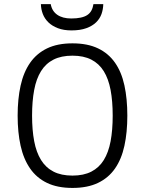

<svg xmlns="http://www.w3.org/2000/svg" viewBox="-20 -901 706 935"><path d="M600.1 -337.9Q600.1 -256.3 585.9 -191.2Q571.8 -126 540 -80.3Q508.3 -34.7 457.3 -10.3Q406.2 14.2 333 14.2Q259.8 14.2 209 -10.3Q158.2 -34.7 126.5 -80.6Q94.7 -126.5 80.3 -191.4Q65.9 -256.3 65.9 -337.9Q65.9 -418.9 80.3 -484.1Q94.7 -549.3 126.5 -595Q158.2 -640.6 209 -665.3Q259.8 -689.9 333 -689.9Q406.2 -689.9 457.3 -665.5Q508.3 -641.1 540 -595.7Q571.8 -550.3 585.9 -485.1Q600.1 -419.9 600.1 -337.9ZM528.8 -337.9Q528.8 -408.2 518.6 -462.6Q508.3 -517.1 485.4 -554.2Q462.4 -591.3 424.8 -610.6Q387.2 -629.9 333 -629.9Q278.3 -629.9 240.7 -610.8Q203.1 -591.8 179.9 -554.7Q156.7 -517.6 146.5 -463.1Q136.2 -408.7 136.2 -337.9Q136.2 -267.6 146.5 -213.4Q156.7 -159.2 179.9 -121.8Q203.1 -84.5 240.7 -65.2Q278.3 -45.9 333 -45.9Q387.2 -45.9 424.8 -65.2Q462.4 -84.5 485.4 -121.6Q508.3 -158.7 518.6 -213.1Q528.8 -267.6 528.8 -337.9ZM482.9 -880.9Q482.4 -856 474.4 -833Q466.3 -810.1 448 -792.2Q429.7 -774.4 400.1 -763.7Q370.6 -752.9 328.1 -752.9Q290 -752.9 262 -763.7Q233.9 -774.4 215.6 -792.2Q197.3 -810.1 188.5 -833Q179.7 -856 179.2 -880.9H227.1Q232.9 -847.2 258.8 -829.1Q284.7 -811 327.1 -811Q353.5 -811 372.8 -815.2Q392.1 -819.3 404.8 -827.6Q417.5 -835.9 424.8 -849.1Q432.1 -862.3 435.1 -880.9Z"/></svg>

Font: Clear Sans Light
Style: Regular
Weight: 300
Foundry: Intel Corporation
Version: Version 1.00